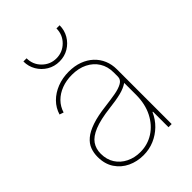

<svg xmlns="http://www.w3.org/2000/svg" viewBox="-219 -846 959 959"><g transform="rotate(-45 260.0 -367.0)"><path d="M218.8 11.2Q173.8 11.2 135.5 -6.8Q97.2 -24.9 73.7 -60.1Q50.3 -95.2 50.3 -145.5Q50.3 -173.8 59.6 -198.2Q68.8 -222.7 91.8 -241.9Q114.7 -261.2 155 -275.1Q195.3 -289.1 257.8 -296.4Q297.4 -301.3 331.1 -307.1Q364.7 -313 385.3 -324.7Q405.8 -336.4 405.8 -357.4V-386.7Q405.8 -428.7 386.2 -460Q366.7 -491.2 331.5 -508.8Q296.4 -526.4 249.5 -526.4Q209.5 -526.4 176.3 -513.7Q143.1 -501 120.1 -477.8Q97.2 -454.6 87.4 -422.4L65.9 -429.7Q76.7 -465.8 103 -492.4Q129.4 -519 167.2 -533.9Q205.1 -548.8 249.5 -548.8Q290.5 -548.8 323.5 -536.6Q356.4 -524.4 379.9 -502.4Q403.3 -480.5 415.8 -450.9Q428.2 -421.4 428.2 -386.7V0H405.8V-109.9H402.8Q386.7 -73.2 359.1 -46.4Q331.5 -19.5 295.9 -4.2Q260.3 11.2 218.8 11.2ZM218.8 -11.2Q270.5 -11.2 313 -38.3Q355.5 -65.4 380.6 -114.7Q405.8 -164.1 405.8 -230V-313Q395 -305.7 381.3 -299.6Q367.7 -293.5 350.1 -289.1Q332.5 -284.7 311.3 -281.2Q290 -277.8 265.1 -274.9Q192.4 -266.1 150.4 -249Q108.4 -231.9 90.6 -206.3Q72.8 -180.7 72.8 -145.5Q72.8 -104.5 92 -74.5Q111.3 -44.4 144.8 -27.8Q178.2 -11.2 218.8 -11.2ZM253.4 -616.7Q217.8 -616.7 188.7 -634Q159.7 -651.4 142.6 -680.4Q125.5 -709.5 125.5 -744.6H147.9Q147.9 -700.2 179 -669.4Q210 -638.7 253.4 -638.7Q296.9 -638.7 327.9 -669.4Q358.9 -700.2 358.9 -744.6H381.3Q381.3 -709.5 364.3 -680.4Q347.2 -651.4 318.4 -634Q289.6 -616.7 253.4 -616.7Z"/></g></svg>

Font: Inter 17pt Thin
Style: Regular
Weight: 250
Version: Version 4.001;git-66647c0bb